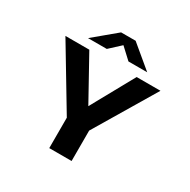

<svg xmlns="http://www.w3.org/2000/svg" viewBox="-195 -1091 1265 1277"><g transform="rotate(30 437.5 -453.0)"><path d="M347 0V-233.5L67 -700H250.5L432.5 -371.5L614 -700H797L518.5 -233.5V0ZM204.5 -762.5 376 -905.5H487.5L659 -762.5H515L432 -839.5L348.5 -762.5Z"/></g></svg>

Font: Trispace SemiExpanded
Style: Bold
Weight: 700
Width: 6
Designer: Tyler Finck
Foundry: Etcetera Type Company
Version: Version 1.210; ttfautohint (v1.8.3)